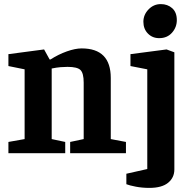

<svg xmlns="http://www.w3.org/2000/svg" viewBox="-20 -747 937 936"><path d="M21 0V-55L100 -69V-409L21 -425V-483L195 -506L222 -457H226Q265 -482 306 -496.5Q347 -511 378 -511Q449 -511 484.5 -475Q520 -439 520 -367V-69L594 -55V0H322V-55L388 -69V-344Q388 -390 372.5 -405.5Q357 -421 309 -421Q293 -421 274.5 -419.5Q256 -418 232 -413V-69L298 -55V0ZM708 169Q673 169 642 163Q611 157 596 151V100L698 77V-409L616 -425V-483L792 -506L830 -492V79Q830 119 799.5 144Q769 169 708 169ZM756 -561Q723 -561 701 -583.5Q679 -606 679 -641Q679 -675 704 -701Q729 -727 764 -727Q797 -727 819.5 -707Q842 -687 842 -649Q842 -614 818.5 -587.5Q795 -561 756 -561Z"/></svg>

Font: Faustina Light
Style: Bold
Weight: 700
Version: Version 1.200